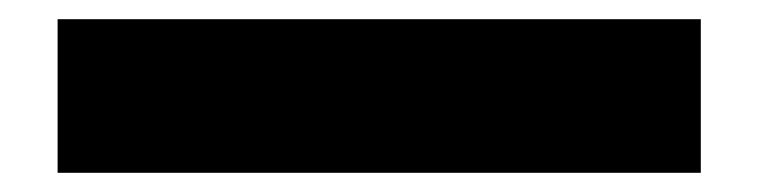

<svg xmlns="http://www.w3.org/2000/svg" viewBox="-20 -450 790 200"><path d="M40 -270V-430H710V-270Z"/></svg>

Font: Martian Mono SemiExpanded ExtraBold
Style: Regular
Weight: 800
Width: 6
Designer: Roman Shamin
Foundry: Evil Martians
Version: Version 1.000